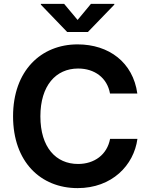

<svg xmlns="http://www.w3.org/2000/svg" viewBox="-20 -968 778 998"><path d="M383.3 9.8C562 9.8 675.8 -108.9 694.3 -246.1H552.2C536.6 -163.6 470.2 -115.7 385.7 -115.7C271 -115.7 189.9 -201.7 189.9 -363.3C189.9 -522.5 270 -611.8 386.2 -611.8C471.2 -611.8 537.1 -564 551.8 -481.9H693.8C671.4 -643.6 546.4 -737.3 383.3 -737.3C192.9 -737.3 47.9 -600.1 47.9 -363.3C47.9 -127.4 190.9 9.8 383.3 9.8ZM313.5 -947.8H192.4V-943.8L329.1 -801.8H437L574.2 -943.8V-947.8H452.6L383.3 -864.3Z"/></svg>

Font: Raveo SemiBold
Style: Regular
Weight: 600
Designer: Jakub Foglar, Rasmus Andersson (Inter)
Foundry: Jakubfoglar.com
Version: Version 1.100;Glyphs 3.2.3 (3260)